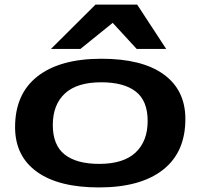

<svg xmlns="http://www.w3.org/2000/svg" viewBox="-20 -810 876 840"><path d="M413 10Q237 10 142 -58Q47 -126 46 -251Q45 -398 143.5 -475.5Q242 -553 424 -553Q601 -553 695.5 -485Q790 -417 791 -292Q792 -145 693.5 -67.5Q595 10 413 10ZM414 -93Q520 -93 573 -142.5Q626 -192 626 -281Q626 -369 574 -409.5Q522 -450 423 -450Q317 -450 264 -401Q211 -352 211 -263Q211 -175 263 -134Q315 -93 414 -93ZM203 -596 398 -790H580L707 -596H578L473 -710L332 -596Z"/></svg>

Font: Georama ExtraExtended SemiBold
Style: Italic
Weight: 600
Width: 8
Italic angle: -9°
Designer: Jean-Baptiste Levee
Foundry: Production Type
Version: Version 1.000